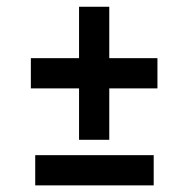

<svg xmlns="http://www.w3.org/2000/svg" viewBox="-20 -560 564 580"><path d="M86.4 -91.3H444.3V0H86.4ZM310.1 -539.6V-384.3H455.6V-293H310.1V-137.7H218.8V-293H73.2V-384.3H218.8V-539.6Z"/></svg>

Font: NoticiaText-BoldItalic
Style: Bold Italic
Weight: 700
Italic angle: -8°
Designer: JM Sole
Foundry: JM Sole
Version: Version 1.003